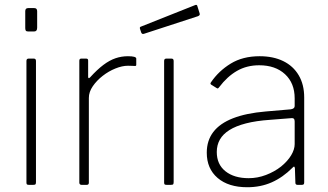

<svg xmlns="http://www.w3.org/2000/svg" viewBox="-20 -776 1378 806"><path d="M131 -12Q131 -5 129 -2.5Q127 0 119 0H102Q95 0 93 -2Q91 -4 91 -10V-520Q91 -530 100 -530H122Q131 -530 131 -520ZM136 -660Q136 -644 124 -644H97Q90 -644 88 -648Q86 -652 86 -658V-729Q86 -742 98 -742H124Q136 -742 136 -729Z M322 0Q318 0 315.5 -2.5Q313 -5 313 -9V-521Q313 -530 321 -530H342Q350 -530 350 -522V-454Q350 -449 352 -448Q354 -447 358 -451Q388 -484 414 -503.5Q440 -523 465 -531.5Q490 -540 517 -540Q552 -540 552 -530V-504Q552 -499 547 -499Q543 -499 536.5 -499.5Q530 -500 517 -500Q493 -500 464.5 -488.5Q436 -477 411 -457.5Q386 -438 369.5 -414Q353 -390 353 -365V-9Q353 0 344 0H322Z M709 -12Q709 -5 707 -2.5Q705 0 697 0H680Q673 0 671 -2Q669 -4 669 -10V-520Q669 -530 678 -530H700Q709 -530 709 -520ZM808 -752 818 -720Q821 -712 811 -708L584 -634Q580 -633 577.5 -634Q575 -635 573 -639L568 -654Q565 -662 571 -664L800 -755Q806 -757 808 -752Z M1208 -72Q1167 -31 1120.5 -10.5Q1074 10 1018 10Q939 10 893.5 -29Q848 -68 848 -135Q848 -186 875.5 -222Q903 -258 958 -279.5Q1013 -301 1095 -308L1200 -317Q1208 -318 1212.5 -321.5Q1217 -325 1217 -332V-363Q1217 -427 1176.5 -464.5Q1136 -502 1068 -502Q1016 -502 975 -478.5Q934 -455 900 -410Q897 -406 895 -405Q893 -404 890 -406L866 -421Q864 -423 863.5 -425Q863 -427 866 -431Q898 -478 948.5 -509Q999 -540 1070 -540Q1127 -540 1169 -519.5Q1211 -499 1234 -460Q1257 -421 1257 -367V-10Q1257 -4 1254.5 -2Q1252 0 1247 0H1229Q1225 0 1222.5 -2Q1220 -4 1220 -9L1218 -70Q1216 -82 1208 -72ZM1217 -266Q1217 -282 1203 -280L1114 -273Q1055 -269 1012.5 -258Q970 -247 943 -230Q916 -213 903 -190Q890 -167 890 -138Q890 -86 926.5 -57Q963 -28 1024 -28Q1061 -28 1096.5 -41.5Q1132 -55 1160 -77Q1188 -100 1202.5 -124.5Q1217 -149 1217 -171V-266Z"/></svg>

Font: Libre Franklin Thin Thin
Style: Regular
Weight: 250
Version: Version 3.000